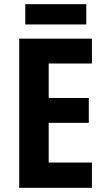

<svg xmlns="http://www.w3.org/2000/svg" viewBox="-20 -899 507 919"><path d="M393 -879H101V-782H393ZM420 0V-121H213V-311H405V-430H213V-595H420V-714H72V0Z"/></svg>

Font: Noto Sans Devanagari Condensed
Style: Bold
Weight: 700
Width: 3
Designer: Jelle Bosma - Monotype Design Team
Foundry: Monotype Imaging Inc.
Version: Version 2.004